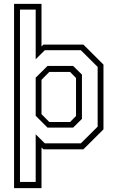

<svg xmlns="http://www.w3.org/2000/svg" viewBox="-20 -770 606 990"><path d="M52.5 200V-750H194V-530.5L204 -540H410L513.5 -437V-103L410 0H204L194 -9.5V200ZM234 -141H341.5L372 -172V-368L341.5 -399H234L194 -358.5V-181.5ZM83 168H164V-77.5L211 -31H397L483.5 -117V-425L397 -511H211L164 -464.5V-720.5H83ZM225 -112 164 -173V-369.5L225 -430H357L402.5 -385.5V-157L357 -112Z"/></svg>

Font: Tourney Light
Style: Regular
Weight: 300
Version: Version 1.015